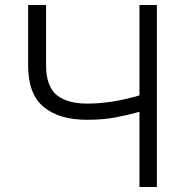

<svg xmlns="http://www.w3.org/2000/svg" viewBox="-20 -749 744 771"><path d="M208 -367Q251 -333 329 -333Q383 -333 437 -342Q490 -351 540 -366V-729H610V2H540V-300Q485 -285 441 -277Q392 -268 329 -268Q217 -268 155 -320Q93 -371 93 -486V-729H165V-486Q165 -403 208 -367Z"/></svg>

Font: Sinter Normal
Style: Regular
Weight: 350
Foundry: Adobe & rsms
Version: Version 1.000